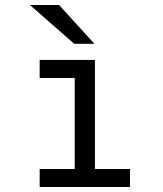

<svg xmlns="http://www.w3.org/2000/svg" viewBox="-20 -752 656 772"><path d="M280.5 -15V-511H361.8V-15ZM139.5 0V-72.5H502.8V0ZM139.5 -438.5V-511H325.5V-438.5ZM278.2 -576 100.2 -732H217.5L359.5 -576Z"/></svg>

Font: Overpass Mono Light
Style: Regular
Weight: 300
Monospace: yes
Designer: Delve Withrington, Dave Bailey
Foundry: Delve Fonts LLC
Version: Version 4.000